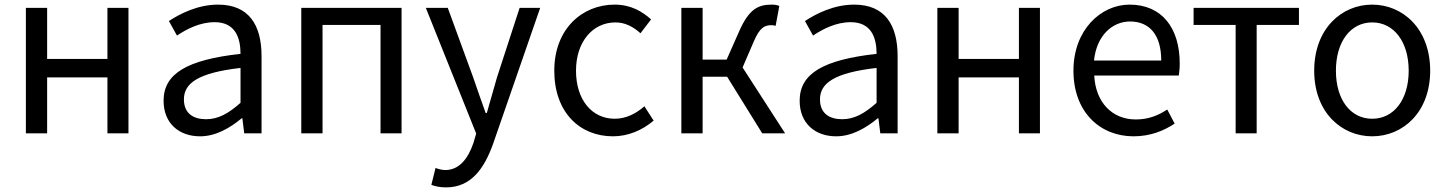

<svg xmlns="http://www.w3.org/2000/svg" viewBox="-20 -577 6262 831"><path d="M92 0H184V-242H445V0H536V-543H445V-322H184V-543H92Z M846 13C913 13 974 -22 1026 -65H1029L1037 0H1112V-334C1112 -469 1057 -557 924 -557C836 -557 760 -518 711 -486L746 -423C789 -452 846 -481 909 -481C998 -481 1021 -414 1021 -344C790 -318 688 -259 688 -141C688 -43 755 13 846 13ZM872 -61C818 -61 776 -85 776 -147C776 -217 838 -262 1021 -283V-132C968 -85 924 -61 872 -61Z M1284 0H1376V-469H1627V0H1718V-543H1284Z M1911 234C2019 234 2076 152 2114 46L2318 -543H2229L2131 -242C2117 -193 2101 -138 2087 -88H2082C2063 -139 2045 -194 2028 -242L1918 -543H1823L2041 1L2029 42C2006 109 1968 159 1907 159C1892 159 1876 154 1865 150L1847 223C1864 230 1886 234 1911 234Z M2633 13C2698 13 2760 -13 2809 -55L2769 -117C2735 -87 2691 -63 2641 -63C2541 -63 2473 -146 2473 -271C2473 -396 2545 -480 2644 -480C2686 -480 2721 -461 2752 -433L2798 -493C2760 -527 2711 -557 2640 -557C2500 -557 2379 -452 2379 -271C2379 -91 2489 13 2633 13Z M2929 0H3021V-245H3127L3279 0H3378L3194 -285L3241 -394C3268 -459 3290 -468 3319 -468C3327 -468 3331 -467 3337 -465L3353 -551C3345 -555 3333 -557 3321 -557C3262 -557 3222 -539 3179 -441L3125 -319H3021V-543H2929Z M3599 13C3666 13 3727 -22 3779 -65H3782L3790 0H3865V-334C3865 -469 3810 -557 3677 -557C3589 -557 3513 -518 3464 -486L3499 -423C3542 -452 3599 -481 3662 -481C3751 -481 3774 -414 3774 -344C3543 -318 3441 -259 3441 -141C3441 -43 3508 13 3599 13ZM3625 -61C3571 -61 3529 -85 3529 -147C3529 -217 3591 -262 3774 -283V-132C3721 -85 3677 -61 3625 -61Z M4037 0H4129V-242H4390V0H4481V-543H4390V-322H4129V-543H4037Z M4886 13C4959 13 5017 -11 5064 -42L5032 -103C4991 -76 4949 -60 4896 -60C4793 -60 4722 -134 4716 -250H5082C5084 -264 5086 -282 5086 -302C5086 -457 5008 -557 4869 -557C4745 -557 4626 -448 4626 -271C4626 -92 4741 13 4886 13ZM4715 -315C4726 -423 4794 -484 4871 -484C4956 -484 5006 -425 5006 -315Z M5328 0H5419V-469H5602V-543H5146V-469H5328Z M5919 13C6052 13 6170 -91 6170 -271C6170 -452 6052 -557 5919 -557C5786 -557 5668 -452 5668 -271C5668 -91 5786 13 5919 13ZM5919 -63C5825 -63 5762 -146 5762 -271C5762 -396 5825 -480 5919 -480C6013 -480 6077 -396 6077 -271C6077 -146 6013 -63 5919 -63Z"/></svg>

Font: Source Han Sans KR
Style: Regular
Weight: 400
Designer: Ryoko NISHIZUKA 西塚涼子 (kana, bopomofo & ideographs); Paul D. Hunt (Latin, Greek & Cyrillic); Sandoll Communications 산돌커뮤니
Foundry: Adobe
Version: Version 2.004;hotconv 1.0.118;makeotfexe 2.5.65603